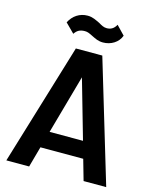

<svg xmlns="http://www.w3.org/2000/svg" viewBox="-130 -980 857 1066"><g transform="rotate(15 298.5 -446.5)"><path d="M11 0H142L175 -119H421L455 0H585L375 -700H223ZM136 -827 188 -775C202 -796 218 -806 247 -806C263 -806 273 -801 295 -790C314 -781 331 -771 359 -771C405 -771 446 -796 461 -837L413 -887C399 -861 380 -853 359 -853C341 -853 328 -861 311 -871C289 -881 269 -893 240 -893C194 -893 157 -868 136 -827ZM202 -215 297 -554 394 -215Z"/></g></svg>

Font: Vanilla Cream
Style: Bold
Weight: 700
Designer: Jeremy Tribby, Jinavaṁso
Foundry: Tribby Type
Version: Version 1.422;Glyphs 3.1.2 (3151)